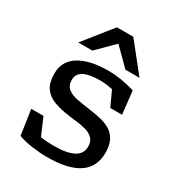

<svg xmlns="http://www.w3.org/2000/svg" viewBox="-176 -844 890 964"><g transform="rotate(30 268.5 -362.0)"><path d="M292 -522Q329.5 -522 365.5 -516.2Q401.5 -510.5 446.5 -497.5L461.5 -364.5H393L353.5 -450.5Q313.5 -459 280.5 -459Q155 -459 155 -391.5Q155 -357 176 -340.8Q197 -324.5 231.8 -318Q266.5 -311.5 307.5 -306Q338.5 -302 369.8 -295.2Q401 -288.5 427.2 -273.8Q453.5 -259 469.2 -231Q485 -203 485 -157Q485 8 239.5 8Q199.5 8 151.8 1.2Q104 -5.5 73 -18L51.5 -162.5H122.5L165 -63.5Q184 -60.5 204 -59.2Q224 -58 242.5 -58Q394 -58 394 -140Q394 -171 377.2 -187.5Q360.5 -204 333.2 -211.2Q306 -218.5 273.8 -222Q241.5 -225.5 210.5 -230.5Q169.5 -237.5 136 -251.2Q102.5 -265 83 -294Q63.5 -323 63.5 -375Q63.5 -447 124.5 -484.5Q185.5 -522 292 -522ZM89.5 -569 219.5 -732H314.5L444.5 -569H363L267 -664.5L171 -569Z"/></g></svg>

Font: Newsreader 6pt
Style: Regular
Weight: 400
Designer: Hugues Gentile
Foundry: Production Type
Version: Version 1.003; ttfautohint (v1.8.3)